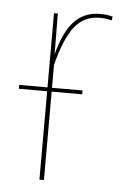

<svg xmlns="http://www.w3.org/2000/svg" viewBox="-44 -562 388 595"><g transform="rotate(5 150.0 -264.0)"><path d="M283 -523 281 -511Q263 -516 244 -516Q195 -516 165.5 -478.5Q136 -441 115 -358V-287H210V-275H115V0H101V-275H13V-287H101V-518H113L114 -391Q133 -463 164 -495.5Q195 -528 244 -528Q266 -528 283 -523Z"/></g></svg>

Font: Fira Sans Compressed Hair
Style: Regular
Weight: 100
Width: 1
Designer: bBox Type GmbH & Carrois Corporate GbR & Edenspiekermann AG
Foundry: bBox Type GmbH & Carrois Corporate GbR & Edenspiekermann AG
Version: Version 4.301